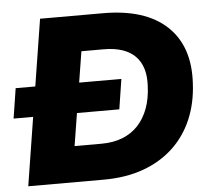

<svg xmlns="http://www.w3.org/2000/svg" viewBox="-56 -761 910 816"><g transform="rotate(-5 399.0 -352.5)"><path d="M32 0 144 -705H412Q592 -705 684 -619Q776 -533 767 -376Q763 -291 733.5 -222Q704 -153 651 -103.5Q598 -54 523.5 -27Q449 0 353 0ZM243 -153H358Q408 -153 447.5 -168.5Q487 -184 514.5 -213.5Q542 -243 557.5 -285Q573 -327 575 -380Q580 -464 536 -508Q492 -552 402 -552H307ZM-5 -292 15 -420H466L446 -292Z"/></g></svg>

Font: Nunito Sans 10pt Black
Style: Italic
Weight: 900
Italic angle: -9°
Designer: Vernon Adams
Foundry: Vernon Adams
Version: Version 3.101;gftools[0.9.27]